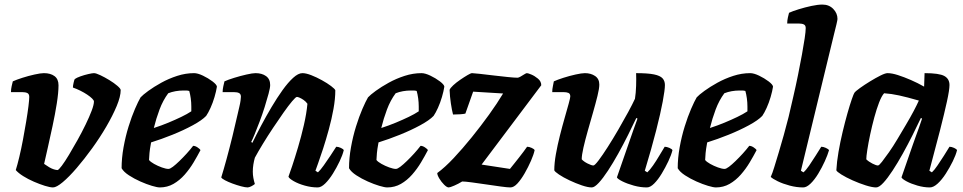

<svg xmlns="http://www.w3.org/2000/svg" viewBox="-20 -820 4214 840"><path d="M212 0Q199 0 176.5 -7Q154 -14 128.5 -25Q103 -36 81.5 -49.5Q60 -63 49 -76Q56 -98 64.5 -133.5Q73 -169 80.5 -209Q88 -249 94.5 -288Q101 -327 104.5 -355.5Q108 -384 108 -396Q108 -409 99.5 -413Q91 -417 77 -417H28Q28 -430 31 -443Q34 -456 36 -464Q51 -471 77.5 -479.5Q104 -488 131 -494Q158 -500 172 -500Q201 -500 218.5 -487Q236 -474 236 -447Q236 -415 228.5 -367.5Q221 -320 210 -269Q199 -218 189 -173.5Q179 -129 173 -103Q184 -95 195 -88.5Q206 -82 216 -79Q226 -76 232 -76Q237 -77 250.5 -95Q264 -113 282 -143Q300 -173 319 -207Q338 -241 354.5 -275Q371 -309 381 -335.5Q391 -362 391 -376Q391 -381 383 -389Q375 -397 361.5 -406Q348 -415 332 -423Q316 -431 299 -437Q299 -445 302 -458Q305 -471 307 -474Q315 -480 332 -486Q349 -492 366.5 -496Q384 -500 391 -500Q400 -500 419 -491Q438 -482 458.5 -469.5Q479 -457 493.5 -444.5Q508 -432 508 -426Q508 -398 490.5 -356Q473 -314 445 -266Q417 -218 383 -171Q349 -124 315.5 -85Q282 -46 254.5 -23Q227 0 212 0Z M679 0Q668 0 644.5 -7Q621 -14 594 -26Q567 -38 544 -53Q521 -68 512 -84Q512 -128 520.5 -175.5Q529 -223 542.5 -266.5Q556 -310 570.5 -343.5Q585 -377 595 -394Q605 -405 629 -422.5Q653 -440 685.5 -458Q718 -476 755 -488Q792 -500 829 -500Q845 -500 868 -489Q891 -478 909.5 -464Q928 -450 929 -441Q926 -421 918.5 -395.5Q911 -370 901 -348Q891 -326 882 -313Q864 -294 823.5 -272Q783 -250 734.5 -230.5Q686 -211 641 -197Q635 -164 634 -150.5Q633 -137 632 -120Q638 -112 654 -103Q670 -94 688 -87.5Q706 -81 717 -81Q724 -81 736.5 -90.5Q749 -100 765 -115.5Q781 -131 796.5 -148Q812 -165 825 -182Q834 -182 844.5 -175Q855 -168 857 -163Q844 -138 827 -109.5Q810 -81 788 -56Q766 -31 739 -15.5Q712 0 679 0ZM653 -260Q687 -271 717 -283.5Q747 -296 773 -308.5Q799 -321 817 -333Q817 -338 817 -343.5Q817 -349 817 -354Q817 -372 814.5 -390Q812 -408 808 -422Q801 -424 795 -424Q789 -424 782 -424Q765 -424 748 -421Q731 -418 716 -412Q693 -381 678 -341Q663 -301 653 -260Z M1064 0Q1053 0 1034.5 -5Q1016 -10 997 -17Q978 -24 964 -31.5Q950 -39 948 -44Q958 -76 971 -123.5Q984 -171 997 -224Q1010 -277 1020 -322Q1024 -340 1027.5 -354.5Q1031 -369 1032.5 -380.5Q1034 -392 1034 -397Q1034 -408 1026.5 -412.5Q1019 -417 1003 -417H954Q954 -429 957 -442.5Q960 -456 962 -464Q977 -471 1004.5 -479.5Q1032 -488 1058.5 -494Q1085 -500 1098 -500Q1126 -500 1144 -487Q1162 -474 1162 -448Q1162 -436 1155 -410Q1148 -384 1138 -352Q1128 -320 1116 -288.5Q1104 -257 1094 -232.5Q1084 -208 1079 -199L1084 -195Q1101 -230 1122.5 -270.5Q1144 -311 1168 -351.5Q1192 -392 1216 -425.5Q1240 -459 1262.5 -479.5Q1285 -500 1303 -500Q1319 -500 1342 -491Q1365 -482 1388.5 -469Q1412 -456 1428.5 -443.5Q1445 -431 1447 -425Q1447 -388 1439 -343.5Q1431 -299 1418.5 -253.5Q1406 -208 1393.5 -169.5Q1381 -131 1371.5 -105Q1362 -79 1360 -73L1371 -66Q1382 -76 1396.5 -96.5Q1411 -117 1426 -139.5Q1441 -162 1451 -178Q1460 -178 1471 -173Q1482 -168 1484 -163Q1479 -142 1466 -114.5Q1453 -87 1436.5 -60.5Q1420 -34 1402.5 -17Q1385 0 1370 0Q1342 0 1313.5 -8Q1285 -16 1265 -27.5Q1245 -39 1242 -47Q1247 -60 1258.5 -94.5Q1270 -129 1284 -176Q1298 -223 1309.5 -273Q1321 -323 1325 -366Q1318 -376 1308.5 -382.5Q1299 -389 1291 -392.5Q1283 -396 1279 -396Q1274 -396 1258 -377Q1242 -358 1220.5 -327.5Q1199 -297 1175 -261Q1151 -225 1130 -190.5Q1109 -156 1095 -130Q1091 -116 1088.5 -100.5Q1086 -85 1086 -69Q1086 -55 1088.5 -41.5Q1091 -28 1095 -15Q1089 -10 1080.5 -5.5Q1072 -1 1064 0Z M1674 0Q1663 0 1639.5 -7Q1616 -14 1589 -26Q1562 -38 1539 -53Q1516 -68 1507 -84Q1507 -128 1515.5 -175.5Q1524 -223 1537.5 -266.5Q1551 -310 1565.5 -343.5Q1580 -377 1590 -394Q1600 -405 1624 -422.5Q1648 -440 1680.5 -458Q1713 -476 1750 -488Q1787 -500 1824 -500Q1840 -500 1863 -489Q1886 -478 1904.5 -464Q1923 -450 1924 -441Q1921 -421 1913.5 -395.5Q1906 -370 1896 -348Q1886 -326 1877 -313Q1859 -294 1818.5 -272Q1778 -250 1729.5 -230.5Q1681 -211 1636 -197Q1630 -164 1629 -150.5Q1628 -137 1627 -120Q1633 -112 1649 -103Q1665 -94 1683 -87.5Q1701 -81 1712 -81Q1719 -81 1731.5 -90.5Q1744 -100 1760 -115.5Q1776 -131 1791.5 -148Q1807 -165 1820 -182Q1829 -182 1839.5 -175Q1850 -168 1852 -163Q1839 -138 1822 -109.5Q1805 -81 1783 -56Q1761 -31 1734 -15.5Q1707 0 1674 0ZM1648 -260Q1682 -271 1712 -283.5Q1742 -296 1768 -308.5Q1794 -321 1812 -333Q1812 -338 1812 -343.5Q1812 -349 1812 -354Q1812 -372 1809.5 -390Q1807 -408 1803 -422Q1796 -424 1790 -424Q1784 -424 1777 -424Q1760 -424 1743 -421Q1726 -418 1711 -412Q1688 -381 1673 -341Q1658 -301 1648 -260Z M1943 0Q1935 0 1923 -12Q1911 -24 1902 -39Q1893 -54 1893 -63Q1926 -87 1965 -128.5Q2004 -170 2044 -219.5Q2084 -269 2120 -319Q2156 -369 2181 -411L2050 -419L2016 -323Q2008 -321 1992.5 -320Q1977 -319 1962 -319Q1957 -338 1952.5 -368Q1948 -398 1947 -427Q1950 -435 1963 -447Q1976 -459 1993.5 -471Q2011 -483 2025.5 -491.5Q2040 -500 2045 -500Q2052 -500 2078.5 -497Q2105 -494 2138.5 -490Q2172 -486 2201.5 -483Q2231 -480 2244 -480Q2249 -480 2257.5 -485Q2266 -490 2274 -495Q2282 -500 2285 -500Q2290 -500 2304.5 -494Q2319 -488 2333.5 -476Q2348 -464 2348 -447L2087 -100L2211 -81Q2219 -91 2229.5 -104Q2240 -117 2250.5 -130.5Q2261 -144 2270.5 -156.5Q2280 -169 2286 -178Q2295 -178 2306 -173Q2317 -168 2319 -163Q2315 -144 2303 -116.5Q2291 -89 2275.5 -62Q2260 -35 2244 -17.5Q2228 0 2213 0Q2200 0 2171 -4Q2142 -8 2108 -13Q2074 -18 2044.5 -22Q2015 -26 2002 -26Q1986 -16 1967.5 -8Q1949 0 1943 0Z M2569 0Q2552 0 2525.5 -9Q2499 -18 2471.5 -31Q2444 -44 2425.5 -56.5Q2407 -69 2405 -75Q2405 -106 2412 -145.5Q2419 -185 2429.5 -226.5Q2440 -268 2450.5 -304.5Q2461 -341 2468 -366.5Q2475 -392 2475 -398Q2475 -410 2467 -413.5Q2459 -417 2445 -417H2396Q2396 -430 2399 -443.5Q2402 -457 2403 -464Q2418 -471 2444.5 -479.5Q2471 -488 2498 -494Q2525 -500 2539 -500Q2565 -500 2583.5 -487.5Q2602 -475 2602 -450Q2602 -433 2594 -400.5Q2586 -368 2574.5 -328Q2563 -288 2551.5 -247.5Q2540 -207 2532.5 -174Q2525 -141 2525 -123Q2534 -113 2551 -104.5Q2568 -96 2576 -96Q2582 -96 2599 -118.5Q2616 -141 2639 -177Q2662 -213 2685.5 -253.5Q2709 -294 2728.5 -330Q2748 -366 2758 -388Q2762 -413 2763 -444.5Q2764 -476 2763 -500Q2814 -500 2841 -494.5Q2868 -489 2878.5 -477.5Q2889 -466 2889 -448Q2889 -427 2879.5 -376Q2870 -325 2850.5 -248.5Q2831 -172 2801 -73L2812 -66Q2823 -76 2837 -96Q2851 -116 2864.5 -139Q2878 -162 2888 -178Q2897 -178 2908.5 -173Q2920 -168 2922 -163Q2917 -142 2904 -114.5Q2891 -87 2875 -60.5Q2859 -34 2842 -17Q2825 0 2810 0Q2782 0 2753 -8Q2724 -16 2703 -26.5Q2682 -37 2679 -44L2729 -188Q2741 -223 2752 -254Q2763 -285 2769 -301L2764 -304Q2748 -270 2727.5 -229Q2707 -188 2684.5 -147.5Q2662 -107 2640 -73.5Q2618 -40 2599.5 -20Q2581 0 2569 0Z M3112 0Q3101 0 3077.5 -7Q3054 -14 3027 -26Q3000 -38 2977 -53Q2954 -68 2945 -84Q2945 -128 2953.5 -175.5Q2962 -223 2975.5 -266.5Q2989 -310 3003.5 -343.5Q3018 -377 3028 -394Q3038 -405 3062 -422.5Q3086 -440 3118.5 -458Q3151 -476 3188 -488Q3225 -500 3262 -500Q3278 -500 3301 -489Q3324 -478 3342.5 -464Q3361 -450 3362 -441Q3359 -421 3351.5 -395.5Q3344 -370 3334 -348Q3324 -326 3315 -313Q3297 -294 3256.5 -272Q3216 -250 3167.5 -230.5Q3119 -211 3074 -197Q3068 -164 3067 -150.5Q3066 -137 3065 -120Q3071 -112 3087 -103Q3103 -94 3121 -87.5Q3139 -81 3150 -81Q3157 -81 3169.5 -90.5Q3182 -100 3198 -115.5Q3214 -131 3229.5 -148Q3245 -165 3258 -182Q3267 -182 3277.5 -175Q3288 -168 3290 -163Q3277 -138 3260 -109.5Q3243 -81 3221 -56Q3199 -31 3172 -15.5Q3145 0 3112 0ZM3086 -260Q3120 -271 3150 -283.5Q3180 -296 3206 -308.5Q3232 -321 3250 -333Q3250 -338 3250 -343.5Q3250 -349 3250 -354Q3250 -372 3247.5 -390Q3245 -408 3241 -422Q3234 -424 3228 -424Q3222 -424 3215 -424Q3198 -424 3181 -421Q3164 -418 3149 -412Q3126 -381 3111 -341Q3096 -301 3086 -260Z M3494 0Q3465 0 3435 -8Q3405 -16 3382.5 -27Q3360 -38 3352 -46Q3359 -61 3367.5 -89Q3376 -117 3387 -153Q3398 -189 3409 -229Q3420 -269 3430 -308Q3440 -351 3451 -398.5Q3462 -446 3471.5 -493Q3481 -540 3488.5 -581Q3496 -622 3500.5 -652.5Q3505 -683 3505 -697Q3505 -709 3497 -713Q3489 -717 3476 -717H3424Q3424 -730 3427 -743.5Q3430 -757 3432 -764Q3447 -771 3474.5 -779.5Q3502 -788 3530 -794Q3558 -800 3578 -800Q3607 -800 3625.5 -781Q3644 -762 3644 -737Q3644 -733 3639.5 -713.5Q3635 -694 3629 -671L3484 -73L3495 -66Q3506 -75 3520 -95.5Q3534 -116 3548.5 -139Q3563 -162 3573 -178Q3582 -178 3593 -173Q3604 -168 3607 -163Q3601 -142 3588.5 -114.5Q3576 -87 3560 -60.5Q3544 -34 3526.5 -17Q3509 0 3494 0Z M3813 0Q3796 0 3767.5 -9Q3739 -18 3710 -31Q3681 -44 3661 -56.5Q3641 -69 3639 -75Q3641 -112 3648.5 -155.5Q3656 -199 3666.5 -243Q3677 -287 3687.5 -324Q3698 -361 3706.5 -385.5Q3715 -410 3718 -414Q3723 -421 3742.5 -435Q3762 -449 3786.5 -464Q3811 -479 3832 -489.5Q3853 -500 3863 -500Q3882 -500 3908.5 -491.5Q3935 -483 3965 -470Q3995 -457 4023 -441L4025 -500Q4089 -500 4111.5 -487.5Q4134 -475 4134 -448Q4134 -427 4123 -376.5Q4112 -326 4092.5 -249.5Q4073 -173 4046 -73L4057 -66Q4068 -76 4081.5 -96Q4095 -116 4109.5 -138.5Q4124 -161 4134 -178Q4143 -178 4154 -173Q4165 -168 4167 -163Q4162 -142 4148.5 -114.5Q4135 -87 4118 -60.5Q4101 -34 4082.5 -17Q4064 0 4048 0Q4022 0 3994 -8Q3966 -16 3946.5 -26.5Q3927 -37 3924 -44L3974 -188Q3981 -207 3986.5 -223Q3992 -239 3999 -257.5Q4006 -276 4014 -301L4009 -304Q3993 -270 3972.5 -229Q3952 -188 3929.5 -147.5Q3907 -107 3885 -73.5Q3863 -40 3844.5 -20Q3826 0 3813 0ZM3821 -96Q3826 -96 3838.5 -112Q3851 -128 3869 -153.5Q3887 -179 3906 -211Q3925 -243 3944 -275Q3963 -307 3977.5 -334.5Q3992 -362 4000 -380Q3948 -395 3913.5 -402.5Q3879 -410 3848 -412Q3837 -400 3826 -371.5Q3815 -343 3805 -306Q3795 -269 3787 -231.5Q3779 -194 3774.5 -164.5Q3770 -135 3770 -123Q3780 -113 3796.5 -104.5Q3813 -96 3821 -96Z"/></svg>

Font: Texturina Medium 12pt ExtraBold
Style: Italic
Weight: 800
Italic angle: -11°
Version: Version 1.002